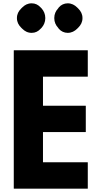

<svg xmlns="http://www.w3.org/2000/svg" viewBox="-20 -1130 612 1157"><path d="M64 -827 63 -826V6L64 7H508L509 6V-151L508 -152H239V-334H496L497 -335V-492L496 -493H239V-668H508L509 -669V-826L508 -827ZM330 -1079C316 -1064 307 -1045 307 -1021C307 -997 316 -978 330 -963L335 -956C348 -941 367 -932 388 -932C411 -932 430 -942 445 -957L452 -964C467 -979 477 -997 477 -1021C477 -1045 467 -1063 452 -1078L445 -1085C430 -1100 411 -1110 388 -1110C367 -1110 348 -1101 335 -1086ZM107 -1078C92 -1063 82 -1045 82 -1021C82 -997 92 -979 107 -964L114 -957C129 -942 147 -932 171 -932C193 -932 210 -941 224 -956L231 -963C244 -978 253 -997 253 -1021C253 -1045 244 -1064 231 -1079L224 -1086C210 -1101 193 -1110 171 -1110C147 -1110 129 -1100 114 -1085Z"/></svg>

Font: Hussar Woodtype
Style: SeBd
Weight: 900
Foundry: Cannot Into Space Fonts
Version: Version 1.07